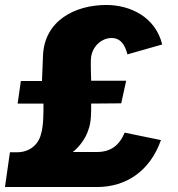

<svg xmlns="http://www.w3.org/2000/svg" viewBox="-35 -753 717 773"><path d="M-15 0H355C474 0 569 -65 613 -189L467 -219C444 -165 409 -141 354 -141H258C286 -163 311 -198 321 -231C333 -262 332 -305 332 -336L453 -337L473 -428H332C331 -460 330 -494 331 -514C333 -564 373 -600 414 -600C453 -600 469 -569 478 -534L618 -574C591 -685 489 -733 393 -733C266 -733 142 -669 138 -526L134 -427H49L36 -336H140C140 -307 141 -247 130 -213C120 -171 84 -140 34 -140H5Z"/></svg>

Font: United Sans ExtraBold
Style: Italic
Weight: 800
Italic angle: -8°
Designer: Pablo Impallari, Rodrigo Fuenzalida (Modified by Dan O. Williams)
Version: Version 1.000;PS 001.000;hotconv 1.0.88;makeotf.lib2.5.64775